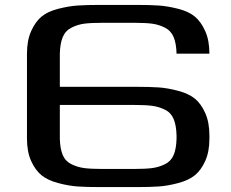

<svg xmlns="http://www.w3.org/2000/svg" viewBox="-20 -763 944 783"><path d="M390 0Q334 0 297 -2.5Q260 -5 217 -16.5Q174 -28 149 -48.5Q124 -69 107 -106.5Q90 -144 90 -198V-544Q90 -598 107 -636Q124 -674 149 -695Q174 -716 217 -727Q260 -738 296.5 -740.5Q333 -743 390 -743H534Q591 -743 627.5 -740.5Q664 -738 707 -727Q750 -716 775 -695Q800 -674 817 -636Q834 -598 834 -544H700Q699 -586 688 -612Q677 -638 652 -650.5Q627 -663 600 -666.5Q573 -670 527 -670H397Q351 -670 324 -666.5Q297 -663 272 -650.5Q247 -638 236 -612Q225 -586 224 -544V-409H534Q590 -409 627 -406.5Q664 -404 707 -392.5Q750 -381 775 -360.5Q800 -340 817 -302Q834 -264 834 -210V-198Q834 -144 817 -106.5Q800 -69 775 -48.5Q750 -28 707 -16.5Q664 -5 627 -2.5Q590 0 534 0ZM224 -335V-198Q225 -156 236 -130.5Q247 -105 272 -93Q297 -81 324 -77.5Q351 -74 397 -74H527Q573 -74 600 -77.5Q627 -81 652 -93Q677 -105 688 -130.5Q699 -156 700 -198V-210Q699 -252 688 -278Q677 -304 652 -316Q627 -328 600 -331.5Q573 -335 527 -335Z"/></svg>

Font: Aneo
Style: Regular
Weight: 400
Designer: Anastasios Pappas
Foundry: Anastasios Pappas
Version: Version 1.000